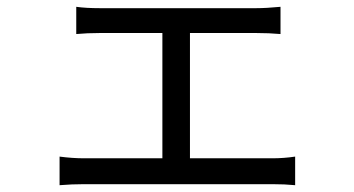

<svg xmlns="http://www.w3.org/2000/svg" viewBox="-20 -537 1040 564"><path d="M204 -517Q232 -513 273 -513H733Q762 -513 804 -517V-437Q771 -440 733 -440H538V-72H780Q814 -72 847 -77V7Q817 4 780 4H227Q191 4 155 7V-77Q193 -72 227 -72H457V-440H273Q236 -440 204 -437Z"/></svg>

Font: Swei Fan Sans CJK TC
Style: Regular
Weight: 400
Version: Version 2.130